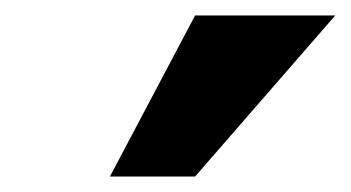

<svg xmlns="http://www.w3.org/2000/svg" viewBox="-20 -790 453 248"><path d="M122 -562 232 -770H413L232 -562Z"/></svg>

Font: Muli Black
Style: Italic
Weight: 900
Italic angle: -4.541°
Designer: Vernon Adams
Foundry: Vernon Adams
Version: Version 2.001